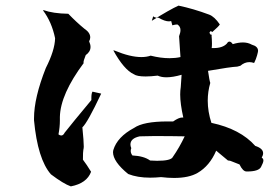

<svg xmlns="http://www.w3.org/2000/svg" viewBox="-20 -694 994 683"><path d="M232 -31Q206 -40 161 -74Q114 -128 101 -266V-273Q101 -346 143 -452Q175 -515 176 -558Q164 -616 133 -657L135 -658Q168 -646 223 -645Q253 -614 280 -592Q301 -578 301 -561Q301 -554 297 -547Q302 -536 302 -527Q302 -510 285 -498Q277 -478 277 -472Q277 -470 278 -470Q195 -359 193 -278V-265Q193 -242 188 -216Q193 -212 198 -212Q205 -212 210 -222Q235 -254 305 -338V-345Q305 -362 309 -368L340 -361Q291 -257 273 -241Q278 -191 278 -173Q278 -167 276.5 -161Q275 -155 275 -126Q288 -109 304 -83Q289 -42 232 -31ZM599 -61Q578 -61 553 -64Q532 -62 514 -62Q469 -62 436 -75Q382 -119 382 -153L383 -160Q397 -207 457 -239Q490 -262 576 -262H596Q616 -276 628 -276H632Q621 -325 621 -358Q621 -372 623 -384L626 -428Q595 -419 572 -419Q554 -419 541 -425Q516 -422 498 -422Q467 -422 456 -430Q421 -446 383 -515L388 -514Q443 -491 483 -491Q501 -491 516 -496Q552 -487 583 -487Q604 -487 622 -491L617 -565Q622 -578 622 -587Q622 -600 611 -607Q604 -607 593 -604L589 -619L581 -618Q566 -618 544 -631H539Q531 -631 525 -636L520 -620Q584 -660 615 -674Q668 -663 724 -642Q743 -635 762 -607Q758 -600 735 -580Q732 -583 730 -583Q727 -583 725 -577Q732 -567 733 -567Q734 -567 734 -568L732 -575Q734 -553 734 -539Q734 -529 733 -523H740Q772 -523 787 -539Q791 -546 796 -546Q802 -546 808 -537Q828 -543 844 -543Q862 -543 876 -535Q898 -529 898 -513Q898 -510 894.5 -497Q891 -484 884 -470Q875 -473 867 -473Q850 -473 835 -460L824 -457Q800 -456 720 -442Q725 -407 728 -399Q719 -368 719 -336Q719 -297 732 -257Q835 -235 888 -175Q916 -166 916 -149Q916 -142 911 -133Q917 -130 917 -123Q917 -116 908.5 -100Q900 -84 859 -84H857Q844 -84 832 -109Q818 -114 808 -118.5Q798 -123 793 -123H791Q771 -139 749 -158Q726 -104 683 -79Q652 -61 599 -61ZM539 -122Q589 -122 595 -136Q618 -169 637 -209Q589 -210 528 -210L477 -209Q444 -202 444 -180Q444 -174 447 -167Q445 -162 445 -157Q445 -149 451 -141Q492 -139 514 -123Z"/></svg>

Font: Xiangcui Kesong Xiangcui Kesong
Style: Regular
Weight: 400
Version: Version 1.501;March 28, 2024;FontCreator 14.0.0.2814 64-bit